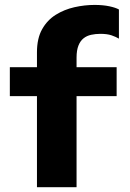

<svg xmlns="http://www.w3.org/2000/svg" viewBox="-20 -780 540 800"><path d="M134 0V-562Q134 -620 155.5 -658.2Q177 -696.5 212.5 -718.5Q248 -740.5 290.2 -750Q332.5 -759.5 374 -759.5Q409 -759.5 435.8 -753.8Q462.5 -748 475.5 -740.5V-619Q463 -626.5 444.8 -632.8Q426.5 -639 398 -639Q378 -639 359.8 -635Q341.5 -631 328 -620.2Q314.5 -609.5 306.8 -590Q299 -570.5 299 -540V0ZM21 -379.5V-500H466V-379.5Z"/></svg>

Font: Trispace Thin
Style: Bold
Weight: 700
Version: Version 1.210